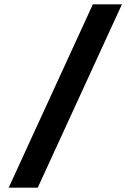

<svg xmlns="http://www.w3.org/2000/svg" viewBox="-20 -760 613 885"><path d="M154 105H20L408 -740H542Z"/></svg>

Font: BioRhyme ExtraBold ExtraBold
Style: Regular
Weight: 800
Version: Version 1.600;gftools[0.9.33]